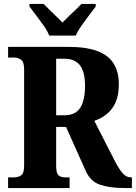

<svg xmlns="http://www.w3.org/2000/svg" viewBox="-20 -951 687 971"><path d="M21 0V-54H53Q71 -54 86.5 -64Q102 -74 102 -113V-600Q102 -639 85.5 -649.5Q69 -660 53 -660H21V-714H324Q418 -714 474.5 -692Q531 -670 556 -627.5Q581 -585 581 -526Q581 -469 564 -432Q547 -395 518.5 -373Q490 -351 457 -340L560 -138Q583 -94 601 -74Q619 -54 642 -54H647V0H611Q535 0 485.5 -17Q436 -34 412 -90L314 -309H264V-113Q264 -74 276.5 -64Q289 -54 309 -54H332V0ZM305 -368Q361 -368 385.5 -405.5Q410 -443 410 -516Q410 -588 384 -621Q358 -654 305 -654H264V-368ZM229 -771Q220 -794 201.5 -820.5Q183 -847 163 -873Q143 -899 129 -918V-931H201Q212 -919 229 -902.5Q246 -886 264.5 -868.5Q283 -851 296 -837Q309 -851 327.5 -868.5Q346 -886 363.5 -902.5Q381 -919 392 -931H464V-918Q450 -899 430 -873Q410 -847 391.5 -820.5Q373 -794 363 -771Z"/></svg>

Font: Noto Serif Bengali Condensed ExtraBold
Style: Regular
Weight: 800
Width: 3
Designer: Juan Bruce, Universal Thirst, Indian Type Foundry and the Monotype Design Team.
Foundry: Monotype Imaging Inc.
Version: Version 2.003; ttfautohint (v1.8.4.7-5d5b)